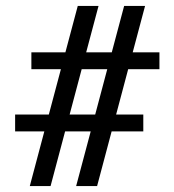

<svg xmlns="http://www.w3.org/2000/svg" viewBox="-20 -625 586 645"><path d="M80.1 0 128.9 -183.6H30.8V-240.2H144L184.6 -392.6H85.4V-449.2H199.7L241.2 -605H311L269.5 -449.2H355.5L397 -605H467.3L425.8 -449.2H515.6V-392.6H410.6L370.1 -240.2H461.4V-183.6H355L306.2 0H235.8L284.7 -183.6H198.7L149.9 0ZM213.9 -240.2H299.8L340.3 -392.6H254.4Z"/></svg>

Font: Elstob 10pt SemiBold
Style: Regular
Weight: 600
Designer: Peter S. Baker
Version: Version 1.015